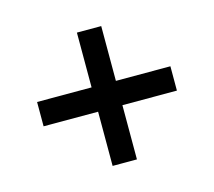

<svg xmlns="http://www.w3.org/2000/svg" viewBox="-74 -640 705 633"><g transform="rotate(-15 278.5 -323.5)"><path d="M237 -281H51V-364H237V-551H320V-364H506V-281H320V-96H237Z"/></g></svg>

Font: Noto Sans Devanagari Medium
Style: Regular
Weight: 500
Version: Version 2.003